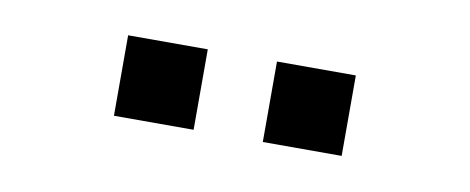

<svg xmlns="http://www.w3.org/2000/svg" viewBox="-28 -785 575 235"><g transform="rotate(10 259.5 -668.0)"><path d="M217 -618H118V-718H217ZM401 -618H303V-718H401Z"/></g></svg>

Font: Gmarket Sans TTF Medium
Style: Regular
Weight: 500
Designer: Creative Director : Sungho Lee; Art Director : Kiwoong Choi; Project Manager : Sori Yang, Jongwook Yoon; Font Designer :
Foundry: Sandoll Inc.
Version: Version 1.000;hotconv 1.0.109;makeotfexe 2.5.65596